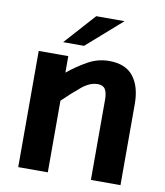

<svg xmlns="http://www.w3.org/2000/svg" viewBox="-84 -826 769 895"><g transform="rotate(10 300.5 -378.0)"><path d="M63 0V-550H203V-472Q244.5 -506 292.8 -533.5Q341 -561 395 -561Q473 -561 510 -513.8Q547 -466.5 547 -384V0H407V-379Q407 -413 396.8 -429.2Q386.5 -445.5 361 -445.5Q324.5 -445.5 285.8 -413.8Q247 -382 203 -339V0ZM168 -610 299 -756H433L267 -610Z"/></g></svg>

Font: Junction
Style: Bold
Weight: 700
Designer: Caroline Hadilaksono
Foundry: Caroline Hadilaksono, Tyler Finck, The League of Moveable Type
Version: Version 2.000; ttfautohint (v1.8.3)